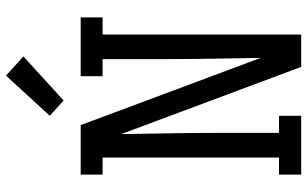

<svg xmlns="http://www.w3.org/2000/svg" viewBox="-212 -812 1024 640"><g transform="rotate(-90 300.0 -492.0)"><path d="M38 0V-74H95V-662H38V-735H203L427 -135Q426 -211 424.5 -287.5Q423 -364 423 -441V-662H366V-735H562V-662H505V0H397L173 -600Q174 -524 175.5 -447.5Q177 -371 177 -294V-74H234V0ZM285 -792 234 -838 368 -984 432 -926Z"/></g></svg>

Font: Iosevka Slab Extended
Style: Regular
Weight: 400
Width: 7
Monospace: yes
Designer: Belleve Invis
Foundry: Belleve Invis
Version: Version 11.1.1; ttfautohint (v1.8.3)